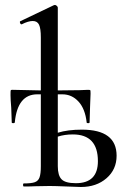

<svg xmlns="http://www.w3.org/2000/svg" viewBox="-20 -745 508 767"><path d="M371.1 -101.1Q371.1 -208 271 -208Q237.8 -208 210.9 -199.2V-81.1Q210.9 -43.9 226.1 -28.6Q241.2 -13.2 283.2 -13.2Q371.1 -13.2 371.1 -101.1ZM445.8 -123Q445.8 -67.9 405.5 -33Q365.2 2 303.2 2L247.1 0Q199.2 -2 178.2 -2L120.1 -1Q104 0 75.2 0Q72.3 0 72 -6.1Q71.8 -12.2 75.2 -12.2Q105 -12.2 118.9 -17.1Q132.8 -22 137.9 -36.4Q143.1 -50.8 143.1 -81.1V-368.2H128.9Q49.8 -368.2 39.1 -255.9Q38.1 -252.9 32.5 -252.9Q26.9 -252.9 26.9 -255.9L24.9 -314Q22 -347.7 22 -365.2Q22 -382.8 22.9 -384.5Q23.9 -386.2 29.8 -386.2L143.1 -383.8V-595.2Q143.1 -631.3 136 -646.2Q128.9 -661.1 110.8 -661.1Q92.8 -661.1 66.9 -647.9H65.9Q62 -647.9 60.1 -653.1Q58.1 -658.2 61 -660.2L194.8 -724.1Q196.8 -725.1 200 -725.1Q203.1 -725.1 207 -721.4Q210.9 -717.8 210.9 -714.8V-383.8L297.9 -384.8Q339.4 -387.2 340.6 -385Q341.8 -382.8 341.8 -371.1Q341.8 -359.4 339.8 -318.8L337.9 -255.9Q337.9 -252.9 332 -252.9Q326.2 -252.9 326.2 -255.9Q320.3 -310.1 293.7 -339.1Q267.1 -368.2 229 -368.2H210.9V-214.8Q251 -227.1 307.1 -227.1Q445.8 -227.1 445.8 -123Z"/></svg>

Font: Cormorant-Medium
Style: Regular
Weight: 500
Designer: Christian Thalmann (Catharsis Fonts)
Version: Version 3.000